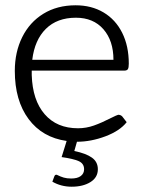

<svg xmlns="http://www.w3.org/2000/svg" viewBox="-20 -529 543 726"><path d="M100 -262V-245Q103 -150 149 -97Q195 -44 275 -44Q306 -44 335.5 -54.5Q365 -65 400 -83Q422 -94 427 -95Q436 -95 442 -89L459 -67Q433 -34 378.5 -13.5Q324 7 271 7L261 42Q305 51 327.5 67Q350 83 350 111Q350 142 322 159.5Q294 177 251 177Q211 177 178 158L185 139Q188 130 195 132Q209 139 221 142.5Q233 146 249 146Q273 146 285.5 136.5Q298 127 298 111Q298 89 277 80Q256 71 213 65L232 4Q140 -9 88 -79Q36 -149 36 -261Q36 -332 64 -388.5Q92 -445 144 -477Q196 -509 266 -509Q326 -509 371.5 -482Q417 -455 442 -405Q467 -355 467 -288Q467 -273 463.5 -267.5Q460 -262 450 -262ZM102 -303H409Q409 -375 371 -418.5Q333 -462 267 -462Q196 -462 153.5 -420Q111 -378 102 -303Z"/></svg>

Font: Aleo Light
Style: Regular
Weight: 300
Designer: Alessio Laiso
Foundry: Alessio Laiso
Version: Version 2.000